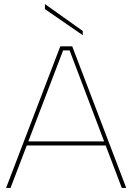

<svg xmlns="http://www.w3.org/2000/svg" viewBox="-20 -929 653 949"><path d="M202 -909 389 -776V-755L202 -884ZM324 -680H292L32 0H10L278 -700H337L604 0H582ZM103 -230H511V-210H103Z"/></svg>

Font: Albert Sans Thin
Style: Regular
Weight: 250
Designer: Andreas Rasmussen
Foundry: a.Foundry
Version: Version 1.025